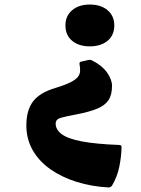

<svg xmlns="http://www.w3.org/2000/svg" viewBox="-20 -533 620 845"><path d="M369 -269Q379 -271 387 -266Q429 -245 451 -214Q473 -183 473 -155Q473 -115 457 -91.5Q441 -68 406 -54Q371 -40 314 -29Q270 -21 247.5 -14.5Q225 -8 225 11Q225 37 251 57Q277 77 338.5 89Q400 101 505 105Q515 105 515 115Q514 157 505 201Q496 245 473 284Q467 292 458 292Q383 288 317.5 267.5Q252 247 202 212Q152 177 124 128Q96 79 96 19Q96 -47 125 -86Q154 -125 224 -146Q267 -159 290.5 -171Q314 -183 323 -195Q332 -207 332.5 -220.5Q333 -234 330 -251Q328 -260 338 -262ZM375 -513Q424 -513 453.5 -488Q483 -463 483 -421Q483 -378 453.5 -353.5Q424 -329 375 -329Q327 -329 297.5 -353.5Q268 -378 268 -421Q268 -463 297.5 -488Q327 -513 375 -513Z"/></svg>

Font: Hahmlet ExtraBold
Style: Regular
Weight: 800
Designer: Minjoo Ham & Mark Frömberg
Foundry: hypertype
Version: Version 1.002